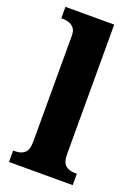

<svg xmlns="http://www.w3.org/2000/svg" viewBox="-145 -822 636 884"><g transform="rotate(20 173.0 -380.0)"><path d="M17 0V-56H28Q55 -56 72.5 -70.5Q90 -85 90 -127V-645Q90 -671 78.5 -683.5Q67 -696 52.5 -700Q38 -704 28 -704H17V-760H256V-127Q256 -85 273.5 -70.5Q291 -56 318 -56H329V0Z"/></g></svg>

Font: Noto Serif Ethiopic SemiCondensed ExtraBold
Style: Regular
Weight: 800
Width: 4
Designer: Monotype Design Team
Foundry: Monotype Imaging Inc.
Version: Version 2.102; ttfautohint (v1.8.4.7-5d5b)